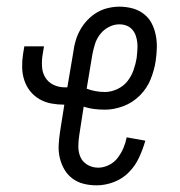

<svg xmlns="http://www.w3.org/2000/svg" viewBox="-20 -548 540 576"><path d="M270 8Q250 8 231.5 3.5Q213 -1 198 -12Q183 -23 173.5 -39Q164 -55 159.5 -74Q155 -93 156 -112.5Q157 -132 160 -152L173 -234Q153 -234 134 -237.5Q115 -241 98.5 -250.5Q82 -260 70.5 -274.5Q59 -289 53 -307Q47 -325 46.5 -345Q46 -365 49 -385L53 -409H112L108 -385Q105 -367 106 -348.5Q107 -330 116 -315.5Q125 -301 140.5 -293.5Q156 -286 174 -286H182L200 -392Q202 -409 207 -426Q212 -443 221 -459Q230 -475 243 -488.5Q256 -502 271.5 -511Q287 -520 304.5 -524Q322 -528 338 -528Q358 -528 377 -523Q396 -518 411 -506.5Q426 -495 434.5 -479Q443 -463 447 -444Q451 -425 450.5 -405Q450 -385 447 -365Q443 -338 432 -310.5Q421 -283 399.5 -261.5Q378 -240 350 -229.5Q322 -219 295 -219Q278 -219 262 -221Q246 -223 231 -228L218 -144Q215 -126 215 -108.5Q215 -91 221.5 -76.5Q228 -62 242.5 -53.5Q257 -45 275 -45Q291 -45 307 -53Q323 -61 333.5 -75Q344 -89 350.5 -104.5Q357 -120 360 -136L416 -126Q409 -101 397.5 -76Q386 -51 367 -31.5Q348 -12 322 -2Q296 8 270 8ZM295 -272Q313 -272 331.5 -280.5Q350 -289 362 -304Q374 -319 380.5 -337.5Q387 -356 390 -374Q391 -385 392 -396.5Q393 -408 392 -419Q391 -430 387.5 -440.5Q384 -451 377 -459Q370 -467 360 -471Q350 -475 338 -475Q322 -475 306.5 -467Q291 -459 280.5 -445.5Q270 -432 265 -416Q260 -400 257 -384L240 -282Q253 -277 267 -274.5Q281 -272 295 -272Z"/></svg>

Font: Iosevka Light
Style: Italic
Weight: 300
Italic angle: -9°
Monospace: yes
Designer: Belleve Invis
Foundry: Belleve Invis
Version: Version 32.5.0; ttfautohint (v1.8.4)